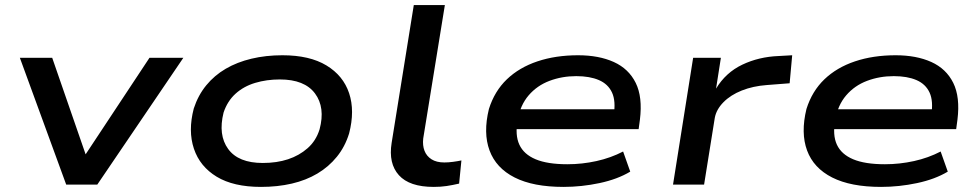

<svg xmlns="http://www.w3.org/2000/svg" viewBox="-20 -725 3842 754"><path d="M240 0 58 -498H185L319 -111H311L567 -498H700L362 0Z M1005 9Q897 9 831 -31Q765 -71 741.5 -141Q718 -211 741 -299Q758 -351 790 -390Q822 -429 866.5 -455Q911 -481 967.5 -494.5Q1024 -508 1089 -508Q1196 -508 1262 -468Q1328 -428 1351 -359Q1374 -290 1351 -201Q1335 -149 1303 -109.5Q1271 -70 1226.5 -43.5Q1182 -17 1126 -4Q1070 9 1005 9ZM1012 -85Q1067 -85 1111 -99.5Q1155 -114 1188 -143Q1221 -172 1235 -217Q1258 -303 1217 -358Q1176 -413 1079 -413Q1027 -413 982 -399.5Q937 -386 905 -357Q873 -328 858 -283Q836 -195 876 -140Q916 -85 1012 -85Z M1683 9Q1588 9 1546.5 -37Q1505 -83 1518 -164L1605 -705H1727L1642 -181Q1639 -154 1647 -133Q1655 -112 1674.5 -99.5Q1694 -87 1725 -87Q1741 -87 1759.5 -89.5Q1778 -92 1792 -95L1783 -4Q1757 2 1734 5.5Q1711 9 1683 9Z M2193 9Q2074 9 2001 -28Q1928 -65 1902.5 -134Q1877 -203 1900 -297Q1922 -367 1970.5 -413.5Q2019 -460 2090.5 -484Q2162 -508 2250 -508Q2332 -508 2390.5 -481.5Q2449 -455 2476.5 -399.5Q2504 -344 2493 -255L2488 -218H1982L1994 -296H2418L2390 -272Q2399 -328 2383.5 -361.5Q2368 -395 2332 -410.5Q2296 -426 2243 -426Q2187 -426 2138 -407.5Q2089 -389 2056 -350.5Q2023 -312 2013 -254V-253Q2002 -195 2019.5 -157Q2037 -119 2083.5 -99.5Q2130 -80 2208 -80Q2266 -80 2322.5 -92.5Q2379 -105 2427 -130L2455 -51Q2405 -21 2334.5 -6Q2264 9 2193 9Z M2623 0 2702 -498H2811L2792 -377Q2830 -440 2895 -471Q2960 -502 3038 -505L3091 -508L3081 -398L2991 -391Q2937 -387 2893 -369.5Q2849 -352 2821 -323.5Q2793 -295 2787 -262L2745 0Z M3440 9Q3321 9 3248 -28Q3175 -65 3149.5 -134Q3124 -203 3147 -297Q3169 -367 3217.5 -413.5Q3266 -460 3337.5 -484Q3409 -508 3497 -508Q3579 -508 3637.5 -481.5Q3696 -455 3723.5 -399.5Q3751 -344 3740 -255L3735 -218H3229L3241 -296H3665L3637 -272Q3646 -328 3630.5 -361.5Q3615 -395 3579 -410.5Q3543 -426 3490 -426Q3434 -426 3385 -407.5Q3336 -389 3303 -350.5Q3270 -312 3260 -254V-253Q3249 -195 3266.5 -157Q3284 -119 3330.5 -99.5Q3377 -80 3455 -80Q3513 -80 3569.5 -92.5Q3626 -105 3674 -130L3702 -51Q3652 -21 3581.5 -6Q3511 9 3440 9Z"/></svg>

Font: Nunito Sans 7pt Expanded SemiBold
Style: Italic
Weight: 600
Width: 7
Italic angle: -9°
Designer: Vernon Adams
Foundry: Vernon Adams
Version: Version 3.101;gftools[0.9.27]